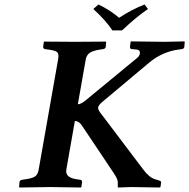

<svg xmlns="http://www.w3.org/2000/svg" viewBox="-20 -832 842 854"><path d="M589.8 -574.2Q596.7 -579.1 600.3 -587.6Q604 -596.2 601.1 -603.5Q598.1 -610.8 585.9 -611.8L564.9 -613.8Q558.1 -614.7 558.1 -624L561 -646L563 -647.9Q678.2 -646 713.9 -646L799.8 -647.9L801.8 -646L799.8 -624Q799.8 -616.2 790 -613.8L775.9 -611.8Q701.7 -602.5 641.6 -551.8L434.1 -377.9Q418 -363.8 416.5 -354.5Q415 -345.2 425.8 -331.1L617.2 -78.1Q644 -42 670.9 -34.2L678.2 -32.2Q697.3 -27.3 696.8 -22L693.8 0L689.9 2Q604 0 564.9 0L505.9 2L503.9 0V-21Q503.9 -26.4 501.7 -33.2Q499.5 -40 494.1 -48.8Q488.8 -57.6 484.9 -63.7Q481 -69.8 473.1 -81.1Q465.3 -92.3 462.4 -97.2L342.8 -275.9Q329.6 -293.9 313 -293.9L274.9 -77.1Q269 -41 324.2 -34.2L337.9 -32.2Q344.7 -31.2 345.2 -22.9L341.8 0L339.8 2Q238.8 0 203.1 0L66.9 2L64.9 0L66.9 -22.9Q67.9 -29.8 77.1 -32.2L90.8 -34.2Q120.6 -38.1 134.3 -46.1Q147.9 -54.2 151.9 -77.1L238.8 -569.8Q242.7 -593.8 233.4 -600.8Q224.1 -607.9 192.9 -611.8L179.2 -613.8Q172.4 -615.7 171.9 -622.1L174.8 -646L176.8 -647Q273.9 -646 313 -646L450.2 -647L452.1 -646L450.2 -622.1Q449.2 -616.2 439.9 -613.8L425.8 -611.8Q395 -606.9 380.6 -597.9Q366.2 -588.9 361.8 -569.8L326.2 -368.2Q339.4 -368.2 359.9 -384.8ZM480 -696.8Q451.2 -740.7 395 -792L418 -812Q469.7 -787.1 509.8 -752.9Q565.9 -790 623 -812L638.2 -792Q584 -754.9 522.9 -696.8Z"/></svg>

Font: Linux Libertine O
Style: Semibold Italic
Weight: 600
Italic angle: -11.5°
Designer: Philipp H. Poll
Foundry: Philipp H. Poll
Version: Version 5.1.2